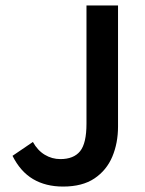

<svg xmlns="http://www.w3.org/2000/svg" viewBox="-20 -674 534 706"><path d="M212 12Q148 12 101.5 -15.5Q55 -43 26 -101L101 -152Q118 -121 144.5 -105Q171 -89 202 -89Q251 -89 274.5 -118Q298 -147 298 -219V-654H414V-209Q414 -148 393 -98Q372 -48 327.5 -18Q283 12 212 12Z"/></svg>

Font: Source Sans 3 SemiBold
Style: Regular
Weight: 600
Designer: Paul D. Hunt
Foundry: Adobe
Version: Version 3.046;hotconv 1.0.118;makeotfexe 2.5.65603